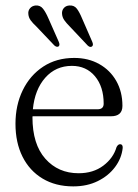

<svg xmlns="http://www.w3.org/2000/svg" viewBox="-20 -670 503 701"><path d="M427 -283.5Q427 -245.5 385 -245.5H99Q98.5 -244 98.5 -242Q98.5 -143.5 145.5 -90.5Q192.5 -37.5 267 -37.5Q320.5 -37.5 357.2 -65.2Q394 -93 405.5 -133Q411 -143.5 418.5 -143.5Q428.5 -143.5 428 -130Q424 -92 400 -60Q376 -28 337 -8.8Q298 10.5 247.5 10.5Q183 10.5 135.5 -18Q88 -46.5 62.2 -98Q36.5 -149.5 36.5 -218Q36.5 -286 63 -340.5Q89.5 -395 137.8 -426.8Q186 -458.5 251 -458.5Q302.5 -458.5 342.2 -436.2Q382 -414 404.5 -374.5Q427 -335 427 -283.5ZM242.5 -429.5Q183.5 -429.5 145.2 -386.2Q107 -343 100 -271H336Q358.5 -271 358.5 -291.5Q358.5 -353.5 326.8 -391.5Q295 -429.5 242.5 -429.5ZM279.5 -603 317 -517Q322 -505 316 -500.5Q309.5 -495.5 300.5 -503.5L234 -574Q222.5 -585.5 215 -596Q207.5 -606.5 206.5 -619.5Q205.5 -632 213.2 -640.8Q221 -649.5 234 -650Q251 -651 260.8 -638Q270.5 -625 279.5 -603ZM156.5 -603.5 194.5 -517.5Q199.5 -506 194.5 -501Q188 -496 178.5 -504L112 -574Q100 -585 92.2 -595.5Q84.5 -606 83.5 -618.5Q82 -631 89.8 -640Q97.5 -649 110.5 -650Q127 -651 137 -638.2Q147 -625.5 156.5 -603.5Z"/></svg>

Font: Fraunces 72pt Soft Light
Style: Regular
Weight: 300
Version: Version 1.000;[b76b70a41]